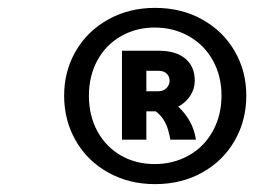

<svg xmlns="http://www.w3.org/2000/svg" viewBox="-20 -760 690 488"><path d="M290 -631H384Q427 -631 451 -611Q475 -591 475 -555Q475 -534 463.5 -516.5Q452 -499 433 -489Q451 -472 462.5 -451.5Q474 -431 478 -405H413Q411 -416 407.5 -429Q404 -442 396.5 -454.5Q389 -467 376 -477H352V-405H290ZM374 -740Q441 -740 494 -710.5Q547 -681 576.5 -630Q606 -579 606 -517Q606 -454 576.5 -402.5Q547 -351 494 -321.5Q441 -292 374 -292Q308 -292 255 -321.5Q202 -351 172.5 -402.5Q143 -454 143 -517Q143 -579 172.5 -630Q202 -681 255 -710.5Q308 -740 374 -740ZM373 -343Q421 -343 460 -365Q499 -387 521 -427Q543 -467 543 -517Q543 -567 521 -606.5Q499 -646 460 -668Q421 -690 373 -690Q326 -690 287.5 -668Q249 -646 227.5 -606.5Q206 -567 206 -517Q206 -466 227.5 -426.5Q249 -387 287 -365Q325 -343 373 -343ZM382 -528Q395 -528 403 -536Q411 -544 411 -555Q411 -566 403.5 -573Q396 -580 383 -580H352V-528Z"/></svg>

Font: Azeret Mono SemiBold
Style: Italic
Weight: 600
Italic angle: -12°
Designer: Martin Vácha
Foundry: Displaay
Version: Version 1.000; Glyphs 3.0.3, build 3074